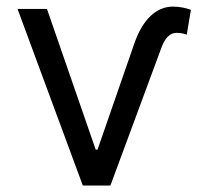

<svg xmlns="http://www.w3.org/2000/svg" viewBox="-20 -573 644 593"><path d="M34.1 -545.5 235.8 0H321L478.7 -426.1C489.7 -456 505 -471.6 525.6 -471.6C541.9 -471.6 552.6 -467.3 556.8 -465.9L569.6 -542.6C555.8 -547.9 535.9 -552.6 514.2 -552.6C466.6 -552.6 420.5 -518.5 392 -430.4L281.2 -110.8H275.6L125 -545.5Z"/></svg>

Font: Karasuma Gothic
Style: Regular
Weight: 400
Designer: Rasmus Andersson, Ryoko Nishizuka
Foundry: Genbu
Version: Version 1.00